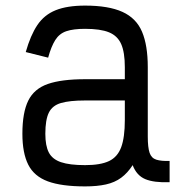

<svg xmlns="http://www.w3.org/2000/svg" viewBox="-20 -652 640 686"><path d="M284 14Q200 14 151 -4Q102 -22 81 -63.5Q60 -105 60 -174Q60 -250 81 -292.5Q102 -335 151 -352Q200 -369 284 -369H426V-412Q426 -465 413 -494.5Q400 -524 369.5 -536.5Q339 -549 284 -549Q242 -549 217 -540.5Q192 -532 177.5 -509Q163 -486 152 -446L72 -466Q89 -526 113.5 -562.5Q138 -599 179 -615.5Q220 -632 284 -632Q368 -632 417.5 -609.5Q467 -587 487.5 -538.5Q508 -490 508 -412V-164Q508 -125 514.5 -106Q521 -87 538.5 -81.5Q556 -76 586 -77V-1Q530 1 499 -12Q468 -25 454 -62Q436 -34 413 -17Q390 0 358.5 7Q327 14 284 14ZM284 -62Q339 -62 369.5 -76.5Q400 -91 413 -126Q426 -161 426 -223V-293H284Q229 -293 198 -284Q167 -275 154.5 -249.5Q142 -224 142 -174Q142 -131 154.5 -107Q167 -83 198 -72.5Q229 -62 284 -62Z"/></svg>

Font: Victor Mono Thin Medium
Style: Regular
Weight: 500
Monospace: yes
Version: Version 1.561;gftools[0.9.30]